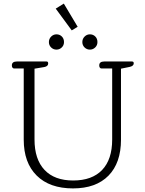

<svg xmlns="http://www.w3.org/2000/svg" viewBox="-20 -1037 809 1068"><path d="M290 -989 335 -1017 412 -888 379 -868ZM252 -803Q252 -821 264.5 -833.5Q277 -846 294 -846Q312 -846 324 -834Q336 -822 336 -803Q336 -785 323.5 -773Q311 -761 294 -761Q277 -761 264.5 -773Q252 -785 252 -803ZM438 -803Q438 -821 450.5 -833.5Q463 -846 480 -846Q498 -846 510 -834Q522 -822 522 -803Q522 -785 509.5 -773Q497 -761 480 -761Q463 -761 450.5 -773Q438 -785 438 -803ZM112 -260V-656H59Q53 -656 49.5 -660.5Q46 -665 46 -673Q46 -695 74 -695H239Q248 -695 248 -684Q248 -668 226 -664L172 -655V-261Q172 -151 227.5 -92Q283 -33 387 -33Q492 -33 548 -91.5Q604 -150 604 -261V-656H545Q539 -656 535.5 -660.5Q532 -665 532 -673Q532 -695 560 -695H714Q724 -695 724 -685Q724 -670 702 -665L653 -655V-260Q653 -131 583.5 -60Q514 11 386 11Q256 11 184 -60.5Q112 -132 112 -260Z"/></svg>

Font: Maitree Light
Style: Regular
Weight: 300
Designer: CadsonDemak Team
Foundry: CadsonDemak
Version: Version 1.001